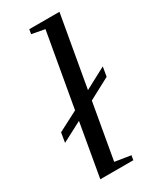

<svg xmlns="http://www.w3.org/2000/svg" viewBox="-181 -750 661 805"><g transform="rotate(-30 149.5 -347.0)"><path d="M195.3 -349.6 298.8 -404.8 291 -358.9 187.5 -303.7 140.1 -34.2 216.8 -22 212.9 0H53.2L98.1 -256.8L1.5 -206.1L9.3 -252.9L106 -303.2L168.9 -660.2L106 -671.9L109.9 -693.8H255.9Z"/></g></svg>

Font: Tinos
Style: Italic
Weight: 400
Italic angle: -16.333°
Designer: Steve Matteson
Foundry: Monotype Imaging Inc.
Version: Version 1.32